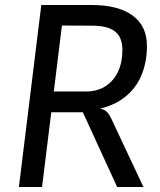

<svg xmlns="http://www.w3.org/2000/svg" viewBox="-20 -747 640 767"><path d="M448 0 311 -298.5H172L139.5 -306L162 -365.5L164 -381.5H323Q368.5 -381.5 401.2 -402.5Q434 -423.5 451.5 -460.8Q469 -498 469 -547Q469 -579.5 457 -601Q445 -622.5 418.2 -633.5Q391.5 -644.5 346.5 -644.5L224 -645L226.5 -669L191.5 -727Q214.5 -727 243 -727Q271.5 -727 299 -727Q326.5 -727 346.5 -727Q452 -727 509.5 -685.2Q567 -643.5 567 -563Q567 -496.5 543.5 -442.8Q520 -389 471.8 -353.8Q423.5 -318.5 348 -306.5L351.5 -313Q374 -315 387.2 -311.2Q400.5 -307.5 409.5 -297.2Q418.5 -287 426.5 -269L553 0ZM55.5 0 145 -727H237.5L148 0Z"/></svg>

Font: Spline Sans Mono
Style: Italic
Weight: 400
Italic angle: -4°
Monospace: yes
Designer: Eben Sorkin, Mirko Velimirovic
Foundry: Sorkin Type
Version: Version 1.004